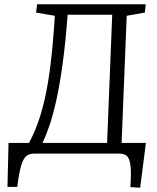

<svg xmlns="http://www.w3.org/2000/svg" viewBox="-20 -720 737 900"><path d="M15 156 20 -50H116Q138 -91 156.5 -141Q175 -191 190.5 -259.5Q206 -328 217.5 -422.5Q229 -517 237 -646L149 -661L154 -700H663L659 -661L574 -646L550 -50H664L637 160L591 157Q596 88 591.5 54.5Q587 21 574 10.5Q561 0 539 0H140Q118 0 103.5 11.5Q89 23 79 56.5Q69 90 61 156ZM179 -50H482L506 -651H297Q287 -518 273.5 -420.5Q260 -323 244.5 -252.5Q229 -182 212.5 -133.5Q196 -85 179 -50Z"/></svg>

Font: Literata 12pt Light
Style: Italic
Weight: 300
Italic angle: -2°
Designer: Latin by Veronika Burian and Jose Scaglione. Greek by Irene Vlachou. Cyrillic by Vera Evstafieva
Foundry: TypeTogether
Version: Version 3.002